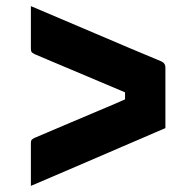

<svg xmlns="http://www.w3.org/2000/svg" viewBox="-20 -614 640 628"><path d="M521 -195Q456 -167 381.5 -135Q307 -103 230.5 -70Q154 -37 81 -6V-145Q81 -153 83 -156Q85 -159 93 -163Q104 -168 136.5 -181.5Q169 -195 213 -214Q257 -233 304 -252.5Q351 -272 389 -289V-312Q349 -329 302.5 -348.5Q256 -368 212.5 -386.5Q169 -405 136.5 -418.5Q104 -432 93 -437Q85 -441 83 -444.5Q81 -448 81 -455V-594Q188 -549 294 -503.5Q400 -458 506 -414Q521 -408 521 -393Z"/></svg>

Font: Recursive Mn Lnr St XBd
Style: Regular
Weight: 800
Monospace: yes
Version: Version 1.079;hotconv 1.0.112;makeotfexe 2.5.65598; ttfautoh